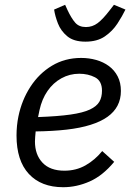

<svg xmlns="http://www.w3.org/2000/svg" viewBox="-20 -770 551 802"><path d="M244 12Q152 12 100.5 -43.5Q49 -99 49 -204Q49 -224 51 -244.5Q53 -265 57 -284Q71 -352 107 -407.5Q143 -463 197 -495.5Q251 -528 319 -528Q352 -528 382 -519.5Q412 -511 435 -494Q458 -477 471.5 -451Q485 -425 485 -390Q485 -356 471 -329Q457 -302 429 -282Q401 -262 358 -248.5Q315 -235 258 -228.5Q201 -222 129 -221Q128 -211 127 -199Q126 -187 126 -179Q126 -124 157.5 -90.5Q189 -57 249 -57Q298 -57 337.5 -79.5Q377 -102 407 -139L457 -94Q409 -36 354.5 -12Q300 12 244 12ZM311 -462Q271 -462 236.5 -443Q202 -424 178.5 -390Q155 -356 145 -310L139 -281Q222 -284 274.5 -291.5Q327 -299 355.5 -312.5Q384 -326 395 -345Q406 -364 406 -391Q406 -432 377 -447Q348 -462 311 -462ZM337 -596Q288 -596 261 -618.5Q234 -641 222 -672Q210 -703 206 -730L252 -750L262 -728Q278 -694 294 -675.5Q310 -657 339 -657Q366 -657 388 -673.5Q410 -690 439 -728L456 -750L504 -730Q491 -703 470.5 -671.5Q450 -640 418 -618Q386 -596 337 -596Z"/></svg>

Font: IBM Plex Sans
Style: Italic
Weight: 400
Italic angle: -11.31°
Designer: Mike Abbink, Paul van der Laan, Pieter van Rosmalen
Foundry: Bold Monday
Version: Version 3.201